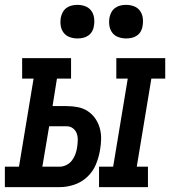

<svg xmlns="http://www.w3.org/2000/svg" viewBox="-62 -769 699 789"><path d="M345 0V-84H403L463 -446H416V-530H617V-446H560L500 -84H546V0ZM-42 0V-84H16L76 -446H29V-530H230V-446H172L154 -333H213Q236 -333 258.5 -328.5Q281 -324 299 -312Q317 -300 329.5 -282Q342 -264 348 -242.5Q354 -221 353.5 -197.5Q353 -174 349 -152Q344 -122 332 -93Q320 -64 296.5 -42Q273 -20 243 -10Q213 0 183 0ZM112 -84H183Q197 -84 211 -91Q225 -98 234 -110Q243 -122 248 -136Q253 -150 255 -164Q257 -178 257.5 -192.5Q258 -207 253.5 -220Q249 -233 238 -241.5Q227 -250 213 -250H140ZM456 -611Q440 -611 424.5 -616.5Q409 -622 399.5 -634.5Q390 -647 387.5 -663.5Q385 -680 388 -697Q390 -708 396 -719Q402 -730 412 -737Q422 -744 433.5 -746.5Q445 -749 456 -749Q473 -749 488 -743.5Q503 -738 512.5 -725.5Q522 -713 524.5 -696.5Q527 -680 524 -663Q523 -652 517 -641Q511 -630 501 -623Q491 -616 479.5 -613.5Q468 -611 456 -611ZM256 -611Q240 -611 224.5 -616.5Q209 -622 199.5 -634.5Q190 -647 187.5 -663.5Q185 -680 188 -697Q190 -708 196 -719Q202 -730 212 -737Q222 -744 233.5 -746.5Q245 -749 256 -749Q273 -749 288 -743.5Q303 -738 312.5 -725.5Q322 -713 324.5 -696.5Q327 -680 324 -663Q323 -652 317 -641Q311 -630 301 -623Q291 -616 279.5 -613.5Q268 -611 256 -611Z"/></svg>

Font: Iosevka Curly Slab MdExObl
Style: Regular
Weight: 500
Width: 7
Italic angle: -9°
Monospace: yes
Designer: Belleve Invis
Foundry: Belleve Invis
Version: Version 11.1.0; ttfautohint (v1.8.3)